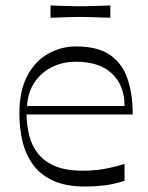

<svg xmlns="http://www.w3.org/2000/svg" viewBox="-20 -668 541 703"><path d="M292 15Q222 15 175.5 -6Q129 -27 101.5 -64.5Q74 -102 62.5 -150Q51 -198 51 -252Q51 -337 80.5 -391.5Q110 -446 157.5 -472Q205 -498 258 -498Q339 -498 384 -466Q429 -434 447.5 -378Q466 -322 466 -249H77Q78 -208 87.5 -170.5Q97 -133 120 -104.5Q143 -76 182.5 -59.5Q222 -43 282 -43Q323 -43 359 -49Q395 -55 436 -68V-6Q395 7 361 11Q327 15 292 15ZM436 -280Q436 -355 390 -398.5Q344 -442 258 -442Q210 -442 170.5 -422.5Q131 -403 106.5 -366.5Q82 -330 79 -280ZM165 -603V-648Q191 -647 209.5 -646.5Q228 -646 243.5 -645.5Q259 -645 273 -645Q289 -645 304 -645.5Q319 -646 338 -646.5Q357 -647 384 -648V-603Q357 -604 338 -604.5Q319 -605 303.5 -605.5Q288 -606 273 -606Q258 -606 243 -605.5Q228 -605 209.5 -604.5Q191 -604 165 -603Z"/></svg>

Font: Ojuju
Style: Regular
Weight: 400
Designer: Chisaokwu Joboson, Mirko Velimirovic
Foundry: Udi Foundry
Version: Version 1.000